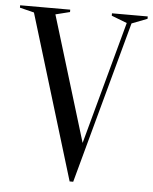

<svg xmlns="http://www.w3.org/2000/svg" viewBox="-62 -744 639 802"><g transform="rotate(5 257.5 -342.5)"><path d="M-10 -690V-700H200V-690L140 -675L300 -150L440 -665L375 -690V-700H525V-690L460 -665L275 15H260L50 -675Z"/></g></svg>

Font: Oranienbaum
Style: Regular
Weight: 400
Designer: Oleg Pospelov and Jovanny Lemonad
Foundry: Oleg Pospelov and jovanny Lemonad
Version: Version 1.001; ttfautohint (v0.91) -l 8 -r 50 -G 200 -x 0 -w